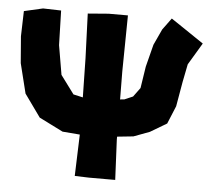

<svg xmlns="http://www.w3.org/2000/svg" viewBox="-50 -722 857 784"><g transform="rotate(5 379.0 -330.5)"><path d="M18.6 -646.5 15.6 -543 24.4 -433.6 54.7 -311.5 121.1 -218.8 218.8 -169.9 290 -164.1 284.2 5.9 341.8 7.8H450.2L442.4 -156.2V-168.9L508.8 -175.8L574.2 -200.2L641.6 -240.2L671.9 -313.5L689.5 -415L704.1 -488.3L757.8 -578.1L673.8 -634.8L623 -668.9L587.9 -621.1L557.6 -555.7L534.2 -463.9L520.5 -375L493.2 -337.9L459 -323.2L441.4 -321.3L440.4 -435.5L443.4 -666H364.3L279.3 -659.2L286.1 -476.6L289.1 -316.4L250 -325.2L194.3 -400.4L173.8 -520.5L169.9 -662.1L95.7 -664.1Z"/></g></svg>

Font: MaokenAssortedSans-Lite
Style: Lite
Weight: 400
Version: Version 1.400